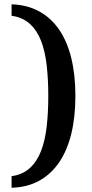

<svg xmlns="http://www.w3.org/2000/svg" viewBox="-20 -737 432 899"><path d="M333 -288.1Q333 -189.9 314 -111.3Q294.9 -32.7 257.1 22.9Q219.2 78.6 163.3 109.4Q107.4 140.1 34.2 142.1V87.9Q86.4 80.6 119.9 49.8Q153.3 19 172.4 -30.3Q191.4 -79.6 198.7 -145.3Q206.1 -210.9 206.1 -288.1Q206.1 -364.7 198.7 -430.4Q191.4 -496.1 172.4 -545.4Q153.3 -594.7 119.9 -625.2Q86.4 -655.8 34.2 -663.1V-716.8Q107.4 -714.4 163.3 -683.8Q219.2 -653.3 257.1 -597.9Q294.9 -542.5 314 -464.1Q333 -385.7 333 -288.1Z"/></svg>

Font: Charis SIL Am
Style: Bold
Weight: 700
Foundry: SIL International
Version: Version 5.000